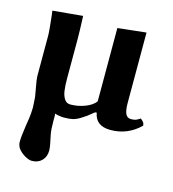

<svg xmlns="http://www.w3.org/2000/svg" viewBox="-103 -533 765 850"><g transform="rotate(15 279.5 -108.0)"><path d="M342.8 -48.8 335 -47.9Q312 -29.3 304.9 -23.9Q297.9 -18.6 280.3 -7.8Q262.7 2.9 247.3 6.3Q231.9 9.8 211.9 9.8H200.2Q177.7 7.8 166 2.9Q166 4.9 166.5 8.5Q167 12.2 167 14.2V37.1Q167 77.1 170.9 96.2Q183.1 149.9 183.1 168Q183.1 196.3 165.8 214.1Q148.4 231.9 120.1 231.9Q113.8 231.9 110.8 231Q88.9 225.1 67.9 206.8Q46.9 188.5 46.9 163.1Q46.9 140.1 54.2 91.8Q54.7 86.9 57.1 72.8Q59.6 58.6 60.5 51Q61.5 43.5 62.7 30Q64 16.6 64 3.9Q64 -3.9 62.7 -21.2Q61.5 -38.6 61 -45.9Q60.1 -54.7 53.5 -88.9Q46.9 -123 46.9 -137.2V-323.2Q46.9 -334.5 44.2 -362.1Q41.5 -389.6 39.1 -412.1L36.1 -434.1Q59.1 -436 105 -440.4Q150.9 -444.8 173.8 -446.8Q176.8 -375 176.8 -342.8V-160.2Q176.8 -126 180.2 -103.8Q183.6 -81.5 193.4 -67.4Q203.1 -53.2 220.2 -53.2Q253.4 -53.2 285.9 -65.2Q318.4 -77.1 334 -98.1V-434.1Q355.5 -436.5 398.9 -441.2Q442.4 -445.8 463.9 -448.2V-127Q463.9 -90.8 471.7 -75.4Q479.5 -60.1 496.1 -60.1Q504.9 -60.1 508.8 -61Q520.5 -62 538.1 -74.2Q547.9 -66.4 552 -60.5Q556.2 -54.7 556.2 -45.9Q499 9.8 420.9 9.8Q352.5 9.8 342.8 -48.8Z"/></g></svg>

Font: Common Serif
Style: Bold
Weight: 700
Designer: Philipp H. Poll, Khaled Hosny
Foundry: Stefan Peev, Context Ltd.
Version: Version 1.026